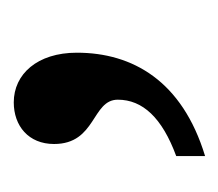

<svg xmlns="http://www.w3.org/2000/svg" viewBox="-40 -132 325 286"><g transform="rotate(-90 123.0 11.5)"><path d="M34 154C146 120 188 46 188 -37C188 -96 156 -131 114 -131C79 -131 52 -109 52 -71C52 -8 118 -15 118 24C118 61 91 90 34 111Z"/></g></svg>

Font: Noto Serif Tamil SemiCondensed Medium
Style: Regular
Weight: 500
Width: 4
Designer: Indian Type Foundry, Tom Grace, and the Monotype Design Team
Foundry: Monotype Imaging Inc.
Version: Version 2.004